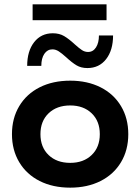

<svg xmlns="http://www.w3.org/2000/svg" viewBox="-20 -853 645 883"><path d="M570 -236Q570 -163 536.5 -107Q503 -51 442.5 -20.5Q382 10 303 10Q223 10 162.5 -20.5Q102 -51 68.5 -107Q35 -163 35 -236Q35 -309 68.5 -365Q102 -421 162.5 -451.5Q223 -482 303 -482Q382 -482 442.5 -451.5Q503 -421 536.5 -365Q570 -309 570 -236ZM439 -236Q439 -296 401.5 -332Q364 -368 303 -368Q241 -368 203.5 -332Q166 -296 166 -236Q166 -176 203.5 -140Q241 -104 303 -104Q364 -104 401.5 -140Q439 -176 439 -236ZM382 -540Q353 -540 332 -552.5Q311 -565 284 -590Q264 -608 250 -617Q236 -626 221 -626Q198 -626 184 -605.5Q170 -585 170 -550H105Q105 -618 137 -659Q169 -700 223 -700Q253 -700 275 -687Q297 -674 324 -649Q344 -631 357 -622.5Q370 -614 385 -614Q408 -614 421.5 -635Q435 -656 435 -690H500Q500 -622 468 -581Q436 -540 382 -540ZM130 -833H470V-760H130Z"/></svg>

Font: Madhuban SemiBold
Style: Regular
Weight: 600
Designer: jaikishan Patel
Foundry: MagicType
Version: Version 1.000